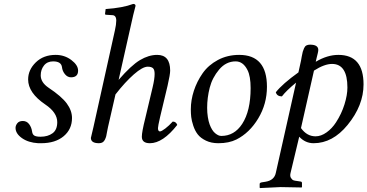

<svg xmlns="http://www.w3.org/2000/svg" viewBox="-20 -718 1868 976"><path d="M174 10Q124 7 91.5 -16Q59 -39 59 -68Q59 -80 68 -91.5Q77 -103 96 -103Q116 -103 128 -87Q140 -71 143 -50Q145 -34 155 -28.5Q165 -23 186 -23Q223 -23 247 -40.5Q271 -58 271 -97Q271 -146 210 -187Q123 -246 123 -314Q123 -363 162 -401Q201 -439 263 -439Q308 -439 342.5 -413Q377 -387 377 -359Q377 -325 341 -325Q323 -325 310 -341Q297 -357 295 -377Q291 -406 250 -406Q220 -406 203.5 -385Q187 -364 187 -335Q187 -299 227 -272Q293 -228 319.5 -192Q346 -156 346 -118Q346 -61 303.5 -25.5Q261 10 189 10Z M529 -72Q527 -65 524.5 -49.5Q522 -34 520 -26Q518 -18 513.5 -8.5Q509 1 501.5 5.5Q494 10 483 10Q442 10 442 -17Q442 -19 455 -72L564 -563Q571 -594 571 -613Q571 -641 550 -641L519 -643Q514 -643 514 -648L517 -672Q604 -678 657 -698Q669 -698 669 -688Q658 -648 644 -583L583 -312Q647 -386 691.5 -412.5Q736 -439 779 -439Q845 -439 845 -359Q845 -340 832 -283L794 -124Q783 -76 783 -67Q783 -50 793 -50Q801 -50 820 -64.5Q839 -79 858 -100Q875 -100 881 -83Q808 10 742 10Q701 10 701 -23Q701 -47 718 -115L756 -275Q766 -317 766 -342Q766 -364 757.5 -371.5Q749 -379 731 -379Q705 -379 660.5 -340Q616 -301 567 -238Z M1033 -170Q1033 -145 1036.5 -123Q1040 -101 1045.5 -86Q1051 -71 1058 -59.5Q1065 -48 1073.5 -41Q1082 -34 1089.5 -30.5Q1097 -27 1105 -27Q1171 -27 1211 -88Q1254 -154 1254 -270Q1254 -331 1238 -362Q1216 -406 1178 -406Q1129 -406 1094 -364.5Q1059 -323 1046 -272Q1033 -221 1033 -170ZM950 -162Q950 -209 965.5 -256.5Q981 -304 1010 -345.5Q1039 -387 1087.5 -413Q1136 -439 1196 -439Q1337 -439 1337 -277Q1337 -190 1293 -116.5Q1249 -43 1182 -9Q1144 10 1090 10Q1054 10 1027 -3Q1000 -16 985.5 -34.5Q971 -53 962.5 -79Q954 -105 952 -123.5Q950 -142 950 -162Z M1585 -404Q1644 -439 1700 -439Q1828 -439 1828 -289Q1828 -182 1747 -83Q1671 10 1574 10Q1532 10 1501 -23L1457 161Q1453 177 1459 186.5Q1465 196 1472 198.5Q1479 201 1490 202L1509 205Q1515 206 1515 213V233L1513 235Q1445 233 1406 233L1302 238L1300 236V217Q1300 211 1310 209L1329 206Q1374 199 1382 161L1485 -298Q1435 -257 1413 -228Q1388 -228 1382 -249Q1416 -292 1497 -350L1510 -409Q1511 -415 1514 -431.5Q1517 -448 1519 -455Q1521 -462 1525.5 -472.5Q1530 -483 1537.5 -487Q1545 -491 1556 -491Q1598 -491 1598 -464Q1598 -459 1595.5 -448Q1593 -437 1589.5 -423.5Q1586 -410 1585 -404ZM1746 -273Q1746 -393 1668 -393Q1629 -393 1576 -359L1510 -67Q1540 -25 1584 -25Q1612 -25 1640 -45Q1668 -65 1688 -96Q1716 -139 1731 -187Q1746 -235 1746 -273Z"/></svg>

Font: Linux Libertine O
Style: Italic
Weight: 400
Italic angle: -12°
Designer: Philipp H. Poll
Foundry: Philipp H. Poll
Version: Version 5.1.6